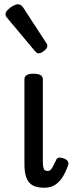

<svg xmlns="http://www.w3.org/2000/svg" viewBox="-20 -859 346 896"><path d="M186 17Q163 17 145.5 11.5Q128 6 116.5 -7Q105 -20 99.5 -41Q94 -62 94 -93V-489Q94 -502 104.5 -508.5Q115 -515 136 -515Q158 -515 169 -508.5Q180 -502 180 -489V-106Q180 -89 182 -79Q184 -69 189 -65Q194 -61 203 -61Q210 -61 215.5 -66Q221 -71 227.5 -83Q234 -95 243 -114Q245 -121 254 -123Q263 -125 276 -120Q290 -116 296 -107Q302 -98 298 -89Q287 -56 272 -32.5Q257 -9 236.5 4Q216 17 186 17ZM160 -610Q156 -610 151.5 -613Q147 -616 141 -623L18 -770Q11 -778 8.5 -782.5Q6 -787 6 -794Q6 -803 16.5 -813.5Q27 -824 40.5 -831.5Q54 -839 64 -839Q78 -839 88 -824L195 -660Q200 -653 200.5 -650Q201 -647 201 -644Q201 -634 186 -622Q171 -610 160 -610Z"/></svg>

Font: Playwrite FR Moderne
Style: Regular
Weight: 400
Designer: Veronika Burian, José Scaglione
Foundry: TypeTogether
Version: Version 1.002